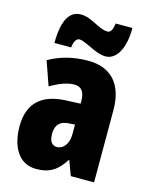

<svg xmlns="http://www.w3.org/2000/svg" viewBox="-117 -847 729 932"><g transform="rotate(15 247.0 -381.0)"><path d="M84 -604H168C171 -640 186 -652 197 -652C230 -652 288 -605 340 -605C391 -605 431 -663 431 -772H347C342 -741 335 -724 318 -724C273 -724 229 -771 173 -771C93 -771 84 -666 84 -604ZM266 -563C190 -563 123 -545 69 -513L111 -393C160 -421 198 -434 230 -434C266 -434 283 -411 283 -366V-352L211 -349C90 -344 25 -287 25 -169C25 -79 61 10 156 10C225 10 262 -17 298 -73H301L328 0H445V-363C445 -498 376 -563 266 -563ZM253 -245 283 -247V-198C283 -151 258 -119 226 -119C200 -119 187 -138 187 -176C187 -220 209 -243 253 -245Z"/></g></svg>

Font: Noto Sans Arabic ExtCond Blk
Style: Regular
Weight: 900
Width: 2
Designer: Monotype Design Team, Nadine Chahine, Nizar Qandah and Khaled Hosny
Foundry: Monotype Imaging Inc.
Version: Version 2.012